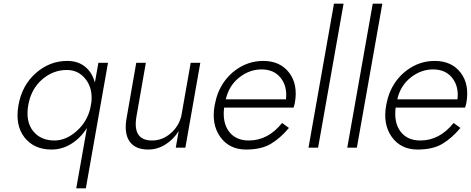

<svg xmlns="http://www.w3.org/2000/svg" viewBox="-20 -800 2551 1040"><path d="M344 -470Q402 -470 440.5 -439Q479 -408 494 -353L513 -460H565L445 220H393L451 -107Q417 -53 367 -21.5Q317 10 259 10Q164 10 112.5 -56Q61 -122 80 -230Q99 -338 174 -404Q249 -470 344 -470ZM133 -230Q118 -142 159 -90.5Q200 -39 275 -39Q337 -39 394 -89Q451 -139 469 -213L475 -246Q483 -321 444 -371Q405 -421 342 -421Q267 -421 207.5 -369Q148 -317 133 -230Z M719 -168Q697 -39 804 -39Q859 -39 903.5 -77Q948 -115 962 -171L1013 -460H1065L984 0H932L948 -90Q919 -44 875.5 -17Q832 10 783 10Q712 10 681.5 -34.5Q651 -79 666 -162L718 -460H770Z M1529 -262Q1537 -332 1500.5 -378Q1464 -424 1397 -424Q1331 -424 1275.5 -380Q1220 -336 1203 -262ZM1194 -217Q1184 -136 1220.5 -87.5Q1257 -39 1328 -39Q1432 -39 1508 -134L1545 -107Q1498 -51 1446.5 -20.5Q1395 10 1313 10Q1222 10 1173 -58.5Q1124 -127 1143 -231Q1151 -271 1159 -291Q1190 -372 1257 -421Q1324 -470 1406 -470Q1497 -470 1546 -406.5Q1595 -343 1577 -242Q1576 -237 1573.5 -228Q1571 -219 1570 -217Z M1789 -780H1841L1703 0H1651Z M1999 -780H2051L1913 0H1861Z M2458 -262Q2466 -332 2429.5 -378Q2393 -424 2326 -424Q2260 -424 2204.5 -380Q2149 -336 2132 -262ZM2123 -217Q2113 -136 2149.5 -87.5Q2186 -39 2257 -39Q2361 -39 2437 -134L2474 -107Q2427 -51 2375.5 -20.5Q2324 10 2242 10Q2151 10 2102 -58.5Q2053 -127 2072 -231Q2080 -271 2088 -291Q2119 -372 2186 -421Q2253 -470 2335 -470Q2426 -470 2475 -406.5Q2524 -343 2506 -242Q2505 -237 2502.5 -228Q2500 -219 2499 -217Z"/></svg>

Font: Renner* Light
Style: Light Italic
Weight: 300
Italic angle: -10°
Version: Version 003.000 ; ttfautohint (v0.97) -l 8 -r 50 -G 200 -x 1